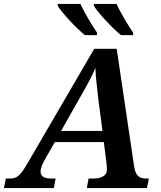

<svg xmlns="http://www.w3.org/2000/svg" viewBox="-72 -964 827 984"><path d="M548 -784H610V-797C582 -838 546 -899 525 -944H409V-934C430 -899 503 -820 548 -784ZM363 -784H425V-797C397 -838 361 -899 340 -944H224V-934C245 -899 318 -820 363 -784ZM-52 0H204L213 -49H192C154 -49 136 -60 136 -85C136 -99 142 -117 155 -141L209 -236H460L474 -127C475 -117 476 -105 476 -94C476 -64 448 -49 405 -49H382L373 0H681L691 -49H675C635 -49 621 -72 615 -114L526 -714H411L69 -127C32 -64 16 -49 -21 -49H-42ZM343 -473C378 -535 397 -568 417 -616C418 -568 425 -523 431 -464L453 -293H241Z"/></svg>

Font: Noto Serif SemiBold
Style: Italic
Weight: 600
Italic angle: -12°
Designer: Monotype Design Team
Foundry: Monotype Imaging Inc.
Version: Version 2.014